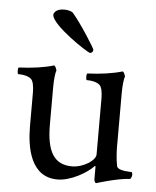

<svg xmlns="http://www.w3.org/2000/svg" viewBox="-49 -684 595 733"><g transform="rotate(5 248.5 -317.5)"><path d="M338.9 -308.6V-101.6C338.9 -78.1 292 -47.9 249 -47.9C180.7 -47.9 151.4 -95.7 151.4 -199.2V-342.8C151.4 -371.1 154.3 -398.4 158.2 -406.2C158.2 -411.1 152.3 -425.8 147.5 -425.8C112.3 -415 63.5 -408.2 13.7 -406.2C9.8 -401.4 10.7 -383.8 13.7 -380.9C26.4 -380.9 58.6 -378.9 68.4 -361.3C76.2 -346.7 76.2 -321.3 76.2 -308.6V-187.5C76.2 -105.5 94.7 6.8 198.2 6.8C248 6.8 309.6 -28.3 336.9 -57.6C336.9 -57.6 338.9 -57.6 338.9 -52.7V-7.8C338.9 -1 341.8 7.8 346.7 7.8C347.7 7.8 422.9 -16.6 473.6 -19.5C478.5 -19.5 481.4 -33.2 481.4 -35.2C481.4 -38.1 480.5 -44.9 478.5 -45.9C475.6 -46.9 425.8 -44.9 420.9 -63.5C415 -90.8 414.1 -127 414.1 -137.7V-342.8C414.1 -371.1 417 -398.4 420.9 -406.2C420.9 -411.1 415 -425.8 410.2 -425.8C375 -415 326.2 -408.2 276.4 -406.2C272.5 -401.4 273.4 -383.8 276.4 -380.9C289.1 -380.9 321.3 -378.9 331.1 -361.3C338.9 -346.7 338.9 -321.3 338.9 -308.6ZM127.9 -618.2C127.9 -580.1 270.5 -485.4 280.3 -485.4C287.1 -485.4 292 -492.2 292 -498C292 -502.9 237.3 -590.8 201.2 -632.8C196.3 -637.7 181.6 -641.6 168 -641.6C133.8 -641.6 127.9 -623 127.9 -618.2Z"/></g></svg>

Font: Crimson
Style: Roman
Weight: 400
Version: Version 0.2